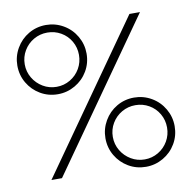

<svg xmlns="http://www.w3.org/2000/svg" viewBox="-81 -798 896 896"><g transform="rotate(-10 367.0 -350.5)"><path d="M587 -700H637L144 0H94ZM30 -553Q30 -597 52 -635Q74 -673 111.5 -695Q149 -717 194 -717Q238 -717 276 -695Q314 -673 336 -635Q358 -597 358 -553Q358 -508 336 -470.5Q314 -433 276 -411Q238 -389 194 -389Q149 -389 111.5 -411Q74 -433 52 -470.5Q30 -508 30 -553ZM322 -553Q322 -588 305 -617.5Q288 -647 258.5 -664Q229 -681 194 -681Q159 -681 129.5 -664Q100 -647 82.5 -617.5Q65 -588 65 -553Q65 -518 82.5 -488.5Q100 -459 129.5 -441.5Q159 -424 194 -424Q229 -424 258.5 -441.5Q288 -459 305 -488.5Q322 -518 322 -553ZM376 -148Q376 -192 398 -230Q420 -268 457.5 -290Q495 -312 540 -312Q584 -312 622 -290Q660 -268 682 -230Q704 -192 704 -148Q704 -103 682 -65.5Q660 -28 622 -6Q584 16 540 16Q495 16 457.5 -6Q420 -28 398 -65.5Q376 -103 376 -148ZM668 -148Q668 -183 651 -212.5Q634 -242 604.5 -259Q575 -276 540 -276Q505 -276 475.5 -259Q446 -242 428.5 -212.5Q411 -183 411 -148Q411 -113 428.5 -83.5Q446 -54 475.5 -36.5Q505 -19 540 -19Q575 -19 604.5 -36.5Q634 -54 651 -83.5Q668 -113 668 -148Z"/></g></svg>

Font: RL Madena Variable
Style: Regular
Weight: 400
Designer: I Kadek Wantara Putra
Foundry: Roughlines ID
Version: Version 1.000;Glyphs 3.1.2 (3151)